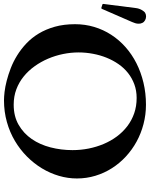

<svg xmlns="http://www.w3.org/2000/svg" viewBox="47 -836 762 976"><g transform="rotate(90 428.0 -348.0)"><path d="M449.7 12.7Q432.6 12.7 407 9.8Q381.3 6.8 350.8 -1Q320.3 -8.8 287.1 -21.5Q253.9 -34.2 221.9 -54Q189.9 -73.7 161.1 -100.8Q132.3 -127.9 110.6 -163.8Q88.9 -199.7 75.9 -245.6Q63 -291.5 63 -348.6Q63 -399.4 76.9 -445.8Q90.8 -492.2 116.7 -532.2Q142.6 -572.3 179.4 -605Q216.3 -637.7 261.7 -660.6Q307.1 -683.6 360.4 -696.3Q413.6 -709 472.2 -709Q522.9 -709 570.6 -696.5Q618.2 -684.1 659.7 -661.4Q701.2 -638.7 735.6 -606.9Q770 -575.2 794.9 -536.1Q819.8 -497.1 833.5 -451.9Q847.2 -406.7 847.2 -357.9Q847.2 -312 834 -266.8Q820.8 -221.7 795.9 -180.4Q771 -139.2 735.6 -104Q700.2 -68.8 656.2 -42.7Q612.3 -16.6 560.1 -2Q507.8 12.7 449.7 12.7ZM206.5 -366.7Q206.5 -327.1 214.6 -287.6Q222.7 -248 238.3 -211.4Q253.9 -174.8 276.9 -142.8Q299.8 -110.8 329.1 -87.2Q358.4 -63.5 394.3 -50Q430.2 -36.6 472.2 -36.6Q531.2 -36.6 574.7 -61.8Q618.2 -86.9 646.7 -128.4Q675.3 -169.9 689.2 -223.9Q703.1 -277.8 703.1 -335.4Q703.1 -377.4 695.1 -417.7Q687 -458 671.6 -494.4Q656.2 -530.8 633.5 -561.3Q610.8 -591.8 581.3 -614.3Q551.8 -636.7 515.9 -649.2Q480 -661.6 438 -661.6Q400.4 -661.6 368.7 -649.9Q336.9 -638.2 311.3 -617.9Q285.6 -597.7 266.1 -569.6Q246.6 -541.5 233.4 -508.8Q220.2 -476.1 213.4 -439.7Q206.5 -403.3 206.5 -366.7ZM-36.6 -487.3Q-39.1 -488.3 -39.6 -489.3Q-40 -490.2 -40 -492.7L-19 -657.7Q-18.1 -665.5 -15.6 -673.1Q-13.2 -680.7 -9.5 -687Q-5.9 -693.4 -2 -698.2Q2 -703.1 5.9 -705.1Q13.7 -709.5 23.4 -709.5Q33.7 -709.5 42.7 -704.6Q51.8 -699.7 56.2 -690.9Q58.6 -686 59.6 -681.4Q60.5 -676.8 60.5 -671.9Q60.5 -663.1 57.9 -654.5Q55.2 -646 51.8 -638.2L-14.6 -485.8Q-16.6 -481.9 -19 -481.9Z"/></g></svg>

Font: Cardo
Style: Bold
Weight: 700
Designer: David J. Perry
Foundry: David J. Perry
Version: Version 1.0011